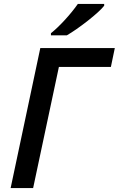

<svg xmlns="http://www.w3.org/2000/svg" viewBox="-20 -959 605 979"><path d="M185.5 -713.9H565.4L545.4 -617.7H280.3L148.9 0H34.2ZM377 -939H511.2V-929.7Q488.3 -900.9 428 -853.5Q367.7 -806.2 320.8 -778.8H239.7V-789.6Q271.5 -814.9 309.6 -856.2Q347.7 -897.5 377 -939Z"/></svg>

Font: Viking Open Sans Light
Style: Bold Italic
Weight: 600
Italic angle: -12°
Foundry: Ascender Corporation
Version: Version 2.000